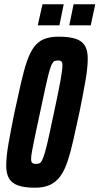

<svg xmlns="http://www.w3.org/2000/svg" viewBox="-20 -867 464 895"><path d="M143 8Q94 8 64.5 -2.5Q35 -13 22 -35.5Q9 -58 9 -95Q9 -137 19.5 -197Q30 -257 47 -341Q64 -419 77.5 -478.5Q91 -538 105 -579.5Q119 -621 138 -647Q157 -673 184.5 -684.5Q212 -696 253 -696Q303 -696 333 -686Q363 -676 376 -653.5Q389 -631 389 -594Q389 -552 378.5 -491.5Q368 -431 351 -347Q335 -273 322 -215Q309 -157 295 -115Q281 -73 261.5 -46Q242 -19 213.5 -5.5Q185 8 143 8ZM148 -103Q157 -103 163.5 -105.5Q170 -108 176 -119.5Q182 -131 189.5 -156.5Q197 -182 207 -227.5Q217 -273 232 -344Q254 -446 262.5 -494.5Q271 -543 271 -561Q271 -573 268.5 -577.5Q266 -582 262 -583.5Q258 -585 251 -585Q241 -585 234.5 -582.5Q228 -580 222 -568.5Q216 -557 209 -531.5Q202 -506 192 -460.5Q182 -415 167 -344Q152 -276 143 -232Q134 -188 129.5 -163.5Q125 -139 125 -126Q125 -115 128 -110.5Q131 -106 136 -104.5Q141 -103 148 -103ZM303 -749 323 -847H424L403 -749ZM156 -749 178 -847H277L257 -749Z"/></svg>

Font: Saira UltraCondensed ExtraBold
Style: Italic
Weight: 800
Width: 1
Italic angle: -12°
Designer: Hector Gatti with collaboration of the Omnibus-Type team
Foundry: Omnibus-Type
Version: Version 1.101